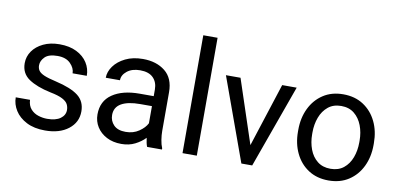

<svg xmlns="http://www.w3.org/2000/svg" viewBox="-71 -972 2494 1203"><g transform="rotate(10 1175.5 -370.0)"><path d="M376.5 -140.1Q376.5 -159.7 367.9 -176.5Q359.4 -193.4 333.3 -207.3Q307.1 -221.2 254.9 -231.4Q166.5 -250 115.5 -284.4Q64.5 -318.8 64.5 -383.8Q64.5 -425.8 88.6 -460.7Q112.8 -495.6 157 -516.8Q201.2 -538.1 260.3 -538.1Q323.7 -538.1 368.7 -515.6Q413.6 -493.2 437.5 -455.8Q461.4 -418.5 461.4 -373H371.1Q371.1 -405.8 342.5 -434.8Q314 -463.9 260.3 -463.9Q204.1 -463.9 179.7 -439.5Q155.3 -415 155.3 -386.2Q155.3 -366.7 165 -352.5Q174.8 -338.4 200.9 -327.1Q227.1 -315.9 276.9 -304.7Q374.5 -282.2 420.7 -246.6Q466.8 -210.9 466.8 -147Q466.8 -77.6 410.9 -33.9Q355 9.8 262.7 9.8Q192.9 9.8 144.5 -15.1Q96.2 -40 71.3 -79.6Q46.4 -119.1 46.4 -163.1H137.2Q139.2 -126 158.7 -104.2Q178.2 -82.5 206.5 -73.5Q234.9 -64.5 262.7 -64.5Q317.9 -64.5 347.2 -85.9Q376.5 -107.4 376.5 -140.1Z M911.1 0Q906.7 -9.8 903.6 -24.7Q900.4 -39.6 898.4 -55.7Q873 -28.8 835 -9.5Q796.9 9.8 748 9.8Q694.3 9.8 654.1 -11.2Q613.8 -32.2 591.6 -67.6Q569.3 -103 569.3 -147Q569.3 -231.9 633.8 -276.1Q698.2 -320.3 807.1 -320.3H896.5V-362.3Q896.5 -409.2 868.4 -437.3Q840.3 -465.3 785.2 -465.3Q733.9 -465.3 702.4 -440.2Q670.9 -415 670.9 -381.8H580.6Q580.6 -419.9 606.4 -455.8Q632.3 -491.7 679.4 -514.9Q726.6 -538.1 790.5 -538.1Q876.5 -538.1 931.6 -494.1Q986.8 -450.2 986.8 -361.3V-115.2Q986.8 -88.9 991.5 -59.1Q996.1 -29.3 1005.4 -7.8V0ZM761.2 -69.3Q810.1 -69.3 845.9 -93.8Q881.8 -118.2 896.5 -147.9V-256.8H821.8Q744.1 -256.8 702.1 -232.7Q660.2 -208.5 660.2 -159.2Q660.2 -121.6 685.5 -95.5Q710.9 -69.3 761.2 -69.3Z M1227.1 -750V0H1136.2V-750Z M1412.1 -528.3 1546.4 -123.5 1677.2 -528.3H1769.5L1579.6 0H1510.7L1319.3 -528.3Z M1825.2 -258.3V-269.5Q1825.2 -346.2 1854.5 -406.7Q1883.8 -467.3 1937.5 -502.7Q1991.2 -538.1 2064.9 -538.1Q2139.6 -538.1 2193.6 -502.7Q2247.6 -467.3 2276.9 -406.7Q2306.2 -346.2 2306.2 -269.5V-258.3Q2306.2 -182.1 2276.9 -121.3Q2247.6 -60.5 2193.8 -25.4Q2140.1 9.8 2065.9 9.8Q1991.7 9.8 1937.7 -25.4Q1883.8 -60.5 1854.5 -121.3Q1825.2 -182.1 1825.2 -258.3ZM1915.5 -269.5V-258.3Q1915.5 -206.1 1932.1 -161.9Q1948.7 -117.7 1982.2 -91.1Q2015.6 -64.5 2065.9 -64.5Q2115.7 -64.5 2148.9 -91.1Q2182.1 -117.7 2198.7 -161.9Q2215.3 -206.1 2215.3 -258.3V-269.5Q2215.3 -321.3 2198.5 -365.5Q2181.6 -409.7 2148.4 -436.8Q2115.2 -463.9 2064.9 -463.9Q2015.1 -463.9 1981.9 -436.8Q1948.7 -409.7 1932.1 -365.5Q1915.5 -321.3 1915.5 -269.5Z"/></g></svg>

Font: Vazirmatn FD
Style: Regular
Weight: 400
Designer: Saber Rastikerdar
Foundry: Saber Rastikerdar
Version: Version 33.001